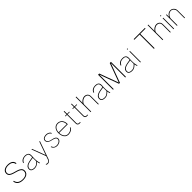

<svg xmlns="http://www.w3.org/2000/svg" viewBox="777 -3276 6071 6071"><g transform="rotate(-45 3812.5 -241.0)"><path d="M501.5 -508.8 531.7 -518.6Q528.3 -548.3 518.3 -571.8Q508.3 -595.2 492.7 -613.3Q477.1 -631.3 456.3 -644.3Q435.5 -657.2 410.6 -665.3Q385.7 -673.3 357.4 -677.2Q329.1 -681.2 298.8 -681.2Q270 -681.2 241.9 -677.5Q213.9 -673.8 188.2 -665.3Q162.6 -656.7 140.9 -643.3Q119.1 -629.9 103 -610.8Q86.9 -591.8 77.9 -566.4Q68.8 -541 68.8 -508.3Q68.8 -475.1 81.5 -450.4Q94.2 -425.8 116 -407.5Q137.7 -389.2 166.5 -376Q195.3 -362.8 227.8 -352.3Q260.3 -341.8 294.7 -332.8Q329.1 -323.7 361.6 -313.7Q394 -303.7 422.9 -291.5Q451.7 -279.3 473.4 -262.5Q495.1 -245.6 507.8 -222.9Q520.5 -200.2 520.5 -168.9Q520.5 -139.6 512 -116.9Q503.4 -94.2 488.5 -77.1Q473.6 -60.1 453.6 -48.6Q433.6 -37.1 411.1 -30Q388.7 -22.9 364.5 -19.8Q340.3 -16.6 317.4 -16.6Q270.5 -16.6 230.2 -25.6Q189.9 -34.7 158.7 -54.4Q127.4 -74.2 106.4 -106.4Q85.4 -138.7 77.1 -184.6L48.8 -179.2Q55.7 -127.4 78.1 -90.8Q100.6 -54.2 135.5 -31.5Q170.4 -8.8 216.1 1.7Q261.7 12.2 314.5 12.2Q343.8 12.2 372.8 8.3Q401.9 4.4 428.2 -4.4Q454.6 -13.2 477.3 -27.3Q500 -41.5 516.4 -61.5Q532.7 -81.5 542.2 -108.2Q551.8 -134.8 551.8 -168.9Q551.8 -204.1 539.1 -230.5Q526.4 -256.8 504.6 -276.4Q482.9 -295.9 454.1 -309.8Q425.3 -323.7 392.8 -334.5Q360.4 -345.2 325.9 -354.2Q291.5 -363.3 259 -373Q226.6 -382.8 197.8 -394.3Q168.9 -405.8 147.2 -421.4Q125.5 -437 112.8 -458Q100.1 -479 100.1 -508.3Q100.1 -536.1 108.9 -557.6Q117.7 -579.1 132.6 -595.2Q147.5 -611.3 167 -622.1Q186.5 -632.8 208.3 -639.4Q230 -646 252.7 -648.9Q275.4 -651.9 295.9 -651.9Q336.4 -651.9 371.1 -644.3Q405.8 -636.7 432.4 -619.9Q459 -603 477.1 -575.7Q495.1 -548.3 501.5 -508.8Z M1067.4 -0.5Q1058.6 -25.4 1052.5 -52Q1046.4 -78.6 1042.7 -105.7Q1039.1 -132.8 1037.4 -159.9Q1035.6 -187 1035.6 -212.9Q1035.6 -237.3 1036.4 -255.4Q1037.1 -273.4 1038.3 -290Q1039.6 -306.6 1040.3 -324.7Q1041 -342.8 1041 -367.2Q1041 -385.7 1037.4 -402.6Q1033.7 -419.4 1026.1 -433.8Q1018.6 -448.2 1006.3 -460Q994.1 -471.7 976.8 -480Q959.5 -488.3 936.8 -492.9Q914.1 -497.6 885.3 -497.6Q852.5 -497.6 820.3 -490Q788.1 -482.4 761 -466.3Q733.9 -450.2 713.9 -425.5Q693.8 -400.9 685.1 -366.2L709 -361.8Q720.7 -391.6 738.5 -412.8Q756.3 -434.1 778.8 -447.5Q801.3 -460.9 827.6 -467.3Q854 -473.6 882.8 -473.6Q922.9 -473.6 950 -466.1Q977.1 -458.5 992.7 -439Q1008.3 -419.4 1013.4 -385.3Q1018.6 -351.1 1014.2 -297.9Q992.7 -293 966.3 -288.8Q939.9 -284.7 912.1 -280Q884.3 -275.4 855.7 -269Q827.1 -262.7 800.5 -253.7Q773.9 -244.6 751 -231.7Q728 -218.8 710.7 -200.2Q693.4 -181.6 683.6 -157Q673.8 -132.3 673.8 -100.1Q673.8 -77.6 680.7 -60.8Q687.5 -43.9 699.2 -32Q710.9 -20 726.6 -12Q742.2 -3.9 759.8 0.7Q777.3 5.4 796.4 7.3Q815.4 9.3 833.5 9.3Q862.8 9.3 888.4 1.7Q914.1 -5.9 937 -19.3Q960 -32.7 980.2 -50.8Q1000.5 -68.8 1019.5 -89.8Q1024.9 -65.9 1030.3 -42Q1035.6 -18.1 1043.9 5.4ZM1016.1 -118.2Q1002.4 -104.5 989.3 -91.6Q976.1 -78.6 962.9 -67.1Q949.7 -55.7 935.8 -46.1Q921.9 -36.6 906 -29.8Q890.1 -22.9 872.3 -19Q854.5 -15.1 833.5 -15.1Q817.4 -15.1 801.3 -16.4Q785.2 -17.6 770.3 -21Q755.4 -24.4 742.4 -30.3Q729.5 -36.1 720 -45.7Q710.4 -55.2 705.1 -68.6Q699.7 -82 699.7 -100.1Q699.7 -128.4 709 -149.7Q718.3 -170.9 734.1 -187Q750 -203.1 771.5 -214.6Q793 -226.1 817.6 -234.1Q842.3 -242.2 868.7 -247.6Q895 -252.9 920.9 -257.1Q946.8 -261.2 970.7 -264.6Q994.6 -268.1 1014.2 -272.5Z M1173.3 -488.3 1354.5 -8.8 1309.1 118.7Q1303.7 134.3 1293.7 145Q1283.7 155.8 1271.2 162.4Q1258.8 168.9 1244.6 171.9Q1230.5 174.8 1217.3 174.8Q1202.1 174.8 1191.4 169.2Q1180.7 163.6 1171.9 157.2L1156.2 175.8Q1163.1 181.6 1169.7 186Q1176.3 190.4 1183.6 193.4Q1190.9 196.3 1199.2 197.8Q1207.5 199.2 1217.8 199.2Q1233.4 199.2 1250.7 195.6Q1268.1 191.9 1284.2 182.1Q1300.3 172.4 1314.5 155.5Q1328.6 138.7 1337.9 111.8L1551.3 -488.3H1524.9L1367.2 -44.4L1199.7 -488.3Z M1994.6 -401.4Q1990.7 -417 1981.4 -429.9Q1972.2 -442.9 1959.2 -453.6Q1946.3 -464.4 1930.7 -472.7Q1915 -481 1898.7 -486.3Q1882.3 -491.7 1865.7 -494.6Q1849.1 -497.6 1834 -497.6Q1816.4 -497.6 1796.9 -495.4Q1777.3 -493.2 1758.8 -487.8Q1740.2 -482.4 1723.4 -474.1Q1706.5 -465.8 1694.1 -453.6Q1681.6 -441.4 1674.1 -425Q1666.5 -408.7 1666.5 -387.7Q1666.5 -357.4 1675.5 -335.7Q1684.6 -314 1700.4 -298.3Q1716.3 -282.7 1737.1 -272.2Q1757.8 -261.7 1781.5 -254.2Q1805.2 -246.6 1829.8 -240.7Q1854.5 -234.9 1878.2 -228.5Q1901.9 -222.2 1922.6 -214.6Q1943.4 -207 1959.2 -195.8Q1975.1 -184.6 1984.1 -168.7Q1993.2 -152.8 1993.2 -130.4Q1993.2 -111.8 1985.8 -96.2Q1978.5 -80.6 1966.3 -67.6Q1954.1 -54.7 1938 -44.9Q1921.9 -35.2 1904.5 -28.6Q1887.2 -22 1869.4 -18.6Q1851.6 -15.1 1835.9 -15.1Q1802.7 -15.1 1779.3 -20.3Q1755.9 -25.4 1738.3 -37.6Q1720.7 -49.8 1707.8 -69.3Q1694.8 -88.9 1682.1 -117.7L1659.2 -110.4Q1668.5 -82.5 1684.8 -60.5Q1701.2 -38.6 1722.9 -22.9Q1744.6 -7.3 1771.2 1Q1797.9 9.3 1827.1 9.3Q1847.2 9.3 1869.1 5.4Q1891.1 1.5 1912.4 -6.1Q1933.6 -13.7 1952.9 -25.1Q1972.2 -36.6 1986.6 -51.8Q2001 -66.9 2009.5 -86.2Q2018.1 -105.5 2018.1 -128.4Q2018.1 -155.8 2008.8 -174.8Q1999.5 -193.8 1983.9 -207.3Q1968.3 -220.7 1947.3 -229.2Q1926.3 -237.8 1902.8 -244.1Q1879.4 -250.5 1854.5 -255.6Q1829.6 -260.7 1806.2 -267.1Q1782.7 -273.4 1761.7 -282.5Q1740.7 -291.5 1725.1 -305.4Q1709.5 -319.3 1700.2 -339.4Q1690.9 -359.4 1690.9 -387.7Q1690.9 -404.8 1697.5 -417.5Q1704.1 -430.2 1715.1 -439.7Q1726.1 -449.2 1740.2 -455.6Q1754.4 -461.9 1769.5 -465.8Q1784.7 -469.7 1799.8 -471.4Q1814.9 -473.1 1827.1 -473.1Q1849.1 -473.1 1871.6 -469Q1894 -464.8 1913.8 -455.3Q1933.6 -445.8 1948.7 -430.4Q1963.9 -415 1971.2 -392.1Z M2521 -118.7Q2509.8 -91.8 2490 -72.3Q2470.2 -52.7 2445.8 -40Q2421.4 -27.3 2394.5 -21.2Q2367.7 -15.1 2341.8 -15.1Q2308.1 -15.1 2282 -25.4Q2255.9 -35.6 2236.1 -53Q2216.3 -70.3 2202.6 -93Q2189 -115.7 2180.4 -140.6Q2171.9 -165.5 2168.2 -191.2Q2164.6 -216.8 2164.6 -239.7H2550.3V-274.4Q2550.3 -319.8 2535.6 -360.4Q2521 -400.9 2493.9 -431.4Q2466.8 -461.9 2428.5 -479.7Q2390.1 -497.6 2342.8 -497.6Q2293 -497.6 2255.1 -477.8Q2217.3 -458 2191.7 -424.3Q2166 -390.6 2153.1 -345.7Q2140.1 -300.8 2140.1 -251Q2140.1 -218.8 2145 -187Q2149.9 -155.3 2159.9 -126.5Q2169.9 -97.7 2186 -72.8Q2202.1 -47.9 2224.6 -29.5Q2247.1 -11.2 2276.4 -1Q2305.7 9.3 2342.8 9.3Q2373 9.3 2404.3 1.5Q2435.5 -6.3 2463.4 -21.7Q2491.2 -37.1 2512.7 -60.1Q2534.2 -83 2544.4 -113.3ZM2164.6 -264.2Q2164.6 -297.9 2174.6 -334.7Q2184.6 -371.6 2206.1 -402.3Q2227.5 -433.1 2261.5 -453.1Q2295.4 -473.1 2342.8 -473.1Q2387.2 -473.1 2421.4 -457Q2455.6 -440.9 2478.8 -412.8Q2502 -384.8 2513.9 -346.4Q2525.9 -308.1 2525.9 -264.2Z M2874.5 -17.6Q2870.1 -17.1 2865.2 -16.6Q2860.4 -16.1 2855.7 -15.6Q2851.1 -15.1 2846.2 -14.9Q2841.3 -14.6 2836.9 -14.6Q2820.3 -14.6 2807.4 -18.6Q2794.4 -22.5 2785.6 -30.5Q2776.9 -38.6 2772.5 -51.3Q2768.1 -64 2768.1 -81.5V-466.8H2864.7V-488.3H2768.1V-616.2H2742.7V-488.3H2672.4V-466.8H2742.7V-74.7Q2742.7 -55.2 2748.8 -39.6Q2754.9 -23.9 2766.1 -13.2Q2777.3 -2.4 2793.2 3.4Q2809.1 9.3 2828.1 9.3Q2841.3 9.3 2854.5 8.5Q2867.7 7.8 2879.9 4.9Z M3204.1 -17.6Q3199.7 -17.1 3194.8 -16.6Q3189.9 -16.1 3185.3 -15.6Q3180.7 -15.1 3175.8 -14.9Q3170.9 -14.6 3166.5 -14.6Q3149.9 -14.6 3137 -18.6Q3124 -22.5 3115.2 -30.5Q3106.4 -38.6 3102.1 -51.3Q3097.7 -64 3097.7 -81.5V-466.8H3194.3V-488.3H3097.7V-616.2H3072.3V-488.3H3002V-466.8H3072.3V-74.7Q3072.3 -55.2 3078.4 -39.6Q3084.5 -23.9 3095.7 -13.2Q3106.9 -2.4 3122.8 3.4Q3138.7 9.3 3157.7 9.3Q3170.9 9.3 3184.1 8.5Q3197.3 7.8 3209.5 4.9Z M3357.4 -669.9H3331.5V0H3357.4V-317.9Q3357.4 -332.5 3365.5 -349.4Q3373.5 -366.2 3387 -383.1Q3400.4 -399.9 3418.7 -415.8Q3437 -431.6 3457.8 -443.8Q3478.5 -456.1 3500.2 -463.4Q3522 -470.7 3543 -470.7Q3569.3 -470.7 3592.5 -463.4Q3615.7 -456.1 3632.8 -440.9Q3649.9 -425.8 3659.9 -402.8Q3669.9 -379.9 3669.9 -349.1V0H3694.8V-352.5Q3694.8 -376.5 3689.2 -396.5Q3683.6 -416.5 3673.3 -432.6Q3663.1 -448.7 3649.2 -460.9Q3635.3 -473.1 3618.2 -481.2Q3601.1 -489.3 3582 -493.4Q3563 -497.6 3543 -497.6Q3516.6 -497.6 3490 -488.8Q3463.4 -480 3439 -464.8Q3414.6 -449.7 3393.6 -429.2Q3372.6 -408.7 3357.4 -385.3Z M4210.4 -0.5Q4201.7 -25.4 4195.6 -52Q4189.5 -78.6 4185.8 -105.7Q4182.1 -132.8 4180.4 -159.9Q4178.7 -187 4178.7 -212.9Q4178.7 -237.3 4179.4 -255.4Q4180.2 -273.4 4181.4 -290Q4182.6 -306.6 4183.3 -324.7Q4184.1 -342.8 4184.1 -367.2Q4184.1 -385.7 4180.4 -402.6Q4176.8 -419.4 4169.2 -433.8Q4161.6 -448.2 4149.4 -460Q4137.2 -471.7 4119.9 -480Q4102.5 -488.3 4079.8 -492.9Q4057.1 -497.6 4028.3 -497.6Q3995.6 -497.6 3963.4 -490Q3931.2 -482.4 3904.1 -466.3Q3877 -450.2 3856.9 -425.5Q3836.9 -400.9 3828.1 -366.2L3852.1 -361.8Q3863.8 -391.6 3881.6 -412.8Q3899.4 -434.1 3921.9 -447.5Q3944.3 -460.9 3970.7 -467.3Q3997.1 -473.6 4025.9 -473.6Q4065.9 -473.6 4093 -466.1Q4120.1 -458.5 4135.7 -439Q4151.4 -419.4 4156.5 -385.3Q4161.6 -351.1 4157.2 -297.9Q4135.7 -293 4109.4 -288.8Q4083 -284.7 4055.2 -280Q4027.3 -275.4 3998.8 -269Q3970.2 -262.7 3943.6 -253.7Q3917 -244.6 3894 -231.7Q3871.1 -218.8 3853.8 -200.2Q3836.4 -181.6 3826.7 -157Q3816.9 -132.3 3816.9 -100.1Q3816.9 -77.6 3823.7 -60.8Q3830.6 -43.9 3842.3 -32Q3854 -20 3869.6 -12Q3885.3 -3.9 3902.8 0.7Q3920.4 5.4 3939.5 7.3Q3958.5 9.3 3976.6 9.3Q4005.9 9.3 4031.5 1.7Q4057.1 -5.9 4080.1 -19.3Q4103 -32.7 4123.3 -50.8Q4143.6 -68.8 4162.6 -89.8Q4168 -65.9 4173.3 -42Q4178.7 -18.1 4187 5.4ZM4159.2 -118.2Q4145.5 -104.5 4132.3 -91.6Q4119.1 -78.6 4106 -67.1Q4092.8 -55.7 4078.9 -46.1Q4064.9 -36.6 4049.1 -29.8Q4033.2 -22.9 4015.4 -19Q3997.6 -15.1 3976.6 -15.1Q3960.4 -15.1 3944.3 -16.4Q3928.2 -17.6 3913.3 -21Q3898.4 -24.4 3885.5 -30.3Q3872.6 -36.1 3863 -45.7Q3853.5 -55.2 3848.1 -68.6Q3842.8 -82 3842.8 -100.1Q3842.8 -128.4 3852.1 -149.7Q3861.3 -170.9 3877.2 -187Q3893.1 -203.1 3914.6 -214.6Q3936 -226.1 3960.7 -234.1Q3985.4 -242.2 4011.7 -247.6Q4038.1 -252.9 4064 -257.1Q4089.8 -261.2 4113.8 -264.6Q4137.7 -268.1 4157.2 -272.5Z M4910.2 -669.9H4856L4621.6 -30.8L4387.2 -669.9H4332.5V0H4363.3V-644.5L4599.6 0H4643.6L4879.9 -644.5L4879.4 0H4910.2Z M5425.8 -0.5Q5417 -25.4 5410.9 -52Q5404.8 -78.6 5401.1 -105.7Q5397.5 -132.8 5395.8 -159.9Q5394 -187 5394 -212.9Q5394 -237.3 5394.8 -255.4Q5395.5 -273.4 5396.7 -290Q5397.9 -306.6 5398.7 -324.7Q5399.4 -342.8 5399.4 -367.2Q5399.4 -385.7 5395.8 -402.6Q5392.1 -419.4 5384.5 -433.8Q5377 -448.2 5364.7 -460Q5352.5 -471.7 5335.2 -480Q5317.9 -488.3 5295.2 -492.9Q5272.5 -497.6 5243.7 -497.6Q5210.9 -497.6 5178.7 -490Q5146.5 -482.4 5119.4 -466.3Q5092.3 -450.2 5072.3 -425.5Q5052.2 -400.9 5043.5 -366.2L5067.4 -361.8Q5079.1 -391.6 5096.9 -412.8Q5114.7 -434.1 5137.2 -447.5Q5159.7 -460.9 5186 -467.3Q5212.4 -473.6 5241.2 -473.6Q5281.2 -473.6 5308.3 -466.1Q5335.4 -458.5 5351.1 -439Q5366.7 -419.4 5371.8 -385.3Q5377 -351.1 5372.6 -297.9Q5351.1 -293 5324.7 -288.8Q5298.3 -284.7 5270.5 -280Q5242.7 -275.4 5214.1 -269Q5185.5 -262.7 5158.9 -253.7Q5132.3 -244.6 5109.4 -231.7Q5086.4 -218.8 5069.1 -200.2Q5051.8 -181.6 5042 -157Q5032.2 -132.3 5032.2 -100.1Q5032.2 -77.6 5039.1 -60.8Q5045.9 -43.9 5057.6 -32Q5069.3 -20 5085 -12Q5100.6 -3.9 5118.2 0.7Q5135.7 5.4 5154.8 7.3Q5173.8 9.3 5191.9 9.3Q5221.2 9.3 5246.8 1.7Q5272.5 -5.9 5295.4 -19.3Q5318.4 -32.7 5338.6 -50.8Q5358.9 -68.8 5377.9 -89.8Q5383.3 -65.9 5388.7 -42Q5394 -18.1 5402.3 5.4ZM5374.5 -118.2Q5360.8 -104.5 5347.7 -91.6Q5334.5 -78.6 5321.3 -67.1Q5308.1 -55.7 5294.2 -46.1Q5280.3 -36.6 5264.4 -29.8Q5248.5 -22.9 5230.7 -19Q5212.9 -15.1 5191.9 -15.1Q5175.8 -15.1 5159.7 -16.4Q5143.6 -17.6 5128.7 -21Q5113.8 -24.4 5100.8 -30.3Q5087.9 -36.1 5078.4 -45.7Q5068.8 -55.2 5063.5 -68.6Q5058.1 -82 5058.1 -100.1Q5058.1 -128.4 5067.4 -149.7Q5076.7 -170.9 5092.5 -187Q5108.4 -203.1 5129.9 -214.6Q5151.4 -226.1 5176 -234.1Q5200.7 -242.2 5227.1 -247.6Q5253.4 -252.9 5279.3 -257.1Q5305.2 -261.2 5329.1 -264.6Q5353 -268.1 5372.6 -272.5Z M5577.6 -488.3H5552.2V0H5577.6ZM5581.1 -588.9Q5581.1 -592.3 5579.8 -595Q5578.6 -597.7 5576.4 -599.9Q5574.2 -602.1 5571.3 -603.3Q5568.4 -604.5 5564.9 -604.5Q5561.5 -604.5 5558.3 -603.3Q5555.2 -602.1 5552.7 -599.9Q5550.3 -597.7 5549.1 -595Q5547.9 -592.3 5547.9 -588.9Q5547.9 -585 5549.1 -581.5Q5550.3 -578.1 5552.7 -575.9Q5555.2 -573.7 5558.3 -572.5Q5561.5 -571.3 5564.9 -571.3Q5568.4 -571.3 5571.3 -572.5Q5574.2 -573.7 5576.4 -575.9Q5578.6 -578.1 5579.8 -581.5Q5581.1 -585 5581.1 -588.9Z M6427.7 -669.9H5925.8V-640.6H6161.1V0H6191.9V-640.6H6427.7Z M6575.7 -669.9H6549.8V0H6575.7V-317.9Q6575.7 -332.5 6583.7 -349.4Q6591.8 -366.2 6605.2 -383.1Q6618.7 -399.9 6637 -415.8Q6655.3 -431.6 6676 -443.8Q6696.8 -456.1 6718.5 -463.4Q6740.2 -470.7 6761.2 -470.7Q6787.6 -470.7 6810.8 -463.4Q6834 -456.1 6851.1 -440.9Q6868.2 -425.8 6878.2 -402.8Q6888.2 -379.9 6888.2 -349.1V0H6913.1V-352.5Q6913.1 -376.5 6907.5 -396.5Q6901.9 -416.5 6891.6 -432.6Q6881.3 -448.7 6867.4 -460.9Q6853.5 -473.1 6836.4 -481.2Q6819.3 -489.3 6800.3 -493.4Q6781.2 -497.6 6761.2 -497.6Q6734.9 -497.6 6708.3 -488.8Q6681.6 -480 6657.2 -464.8Q6632.8 -449.7 6611.8 -429.2Q6590.8 -408.7 6575.7 -385.3Z M7064.9 -488.3H7039.6V0H7064.9ZM7068.4 -588.9Q7068.4 -592.3 7067.1 -595Q7065.9 -597.7 7063.7 -599.9Q7061.5 -602.1 7058.6 -603.3Q7055.7 -604.5 7052.2 -604.5Q7048.8 -604.5 7045.7 -603.3Q7042.5 -602.1 7040 -599.9Q7037.6 -597.7 7036.4 -595Q7035.2 -592.3 7035.2 -588.9Q7035.2 -585 7036.4 -581.5Q7037.6 -578.1 7040 -575.9Q7042.5 -573.7 7045.7 -572.5Q7048.8 -571.3 7052.2 -571.3Q7055.7 -571.3 7058.6 -572.5Q7061.5 -573.7 7063.7 -575.9Q7065.9 -578.1 7067.1 -581.5Q7068.4 -585 7068.4 -588.9Z M7190.4 -488.3V0H7215.8V-302.7Q7215.8 -312 7220.2 -328.1Q7224.6 -344.2 7234.1 -363.3Q7243.7 -382.3 7257.8 -401.9Q7272 -421.4 7291.7 -437.3Q7311.5 -453.1 7336.7 -463.1Q7361.8 -473.1 7393.1 -473.1Q7420.4 -473.1 7444.8 -460.7Q7469.2 -448.2 7487.8 -427.7Q7506.3 -407.2 7517.3 -381.1Q7528.3 -355 7528.3 -328.1V0H7552.2V-332.5Q7552.2 -354.5 7546.1 -375.2Q7540 -396 7529.3 -414.3Q7518.6 -432.6 7503.4 -448Q7488.3 -463.4 7470.7 -474.4Q7453.1 -485.4 7433.3 -491.5Q7413.6 -497.6 7393.1 -497.6Q7368.2 -497.6 7343.5 -491.5Q7318.8 -485.4 7296.1 -471.4Q7273.4 -457.5 7252.9 -434.6Q7232.4 -411.6 7215.8 -378.4V-488.3Z"/></g></svg>

Font: SaysetthaMai Thin
Style: Regular
Weight: 100
Designer: John M. Durdin
Foundry: Lao Script for Windows
Version: Version 1.101